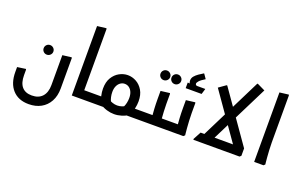

<svg xmlns="http://www.w3.org/2000/svg" viewBox="-110 -1233 3021 1938"><g transform="rotate(20 1400.0 -263.5)"><path d="M282 -301Q260 -301 245 -316Q230 -331 230 -352Q230 -374 245 -389Q260 -404 282 -404Q303 -404 318.5 -389Q334 -374 334 -352Q334 -331 318.5 -316Q303 -301 282 -301Z M279 231Q168 231 105.5 162Q43 93 43 -29H137Q137 54 173 96Q209 138 279 138Q352 138 391.5 94.5Q431 51 431 -29H531Q531 52 499 110.5Q467 169 410.5 200Q354 231 279 231ZM43 -29V-81L134 -94L137 -86V-29ZM431 -29V-350L528 -362L531 -354V-29Z M760 0 660 -1V-746L757 -758L760 -749ZM660 0V-93H846V0ZM846 0V-93Q858 -93 862 -80.5Q866 -68 866 -47Q866 -27 862 -13.5Q858 0 846 0Z M966 -30Q950 -59 941 -97.5Q932 -136 932 -174Q932 -245 960.5 -292Q989 -339 1033 -363Q1077 -387 1123 -387Q1171 -387 1214.5 -363Q1258 -339 1286 -292Q1314 -245 1314 -174Q1314 -136 1305 -98Q1296 -60 1280 -30L1192 -75Q1202 -94 1208 -120.5Q1214 -147 1214 -174Q1214 -211 1202.5 -237.5Q1191 -264 1170.5 -279Q1150 -294 1123 -294Q1098 -294 1077 -279Q1056 -264 1044 -237.5Q1032 -211 1032 -174Q1032 -147 1038 -120Q1044 -93 1054 -75ZM846 0V-93H1027L1026 0ZM1124 31Q1085 31 1045 19Q1005 7 968 -17L1021 -95Q1049 -79 1073.5 -70.5Q1098 -62 1124 -62Q1149 -62 1174 -70.5Q1199 -79 1225 -95L1279 -17Q1242 7 1202.5 19Q1163 31 1124 31ZM1226 0V-93H1400V0ZM846 0Q835 0 830.5 -13.5Q826 -27 826 -48Q826 -68 830.5 -80.5Q835 -93 846 -93ZM1400 0V-93Q1412 -93 1416 -80.5Q1420 -68 1420 -47Q1420 -27 1416 -13.5Q1412 0 1400 0Z M1478 -463Q1456 -463 1441 -478Q1426 -493 1426 -514Q1426 -536 1441 -551Q1456 -566 1478 -566Q1499 -566 1514.5 -551Q1530 -536 1530 -514Q1530 -493 1514.5 -478Q1499 -463 1478 -463ZM1596 -463Q1574 -463 1559 -478Q1544 -493 1544 -514Q1544 -536 1559 -551Q1574 -566 1596 -566Q1617 -566 1632.5 -551Q1648 -536 1648 -514Q1648 -493 1632.5 -478Q1617 -463 1596 -463Z M1557 0V-93H1672V0ZM1672 0V-93Q1684 -93 1688 -80.5Q1692 -68 1692 -47Q1692 -27 1688 -13.5Q1684 0 1672 0ZM1495 0 1498 -42Q1498 -42 1495 -74.5Q1492 -107 1489 -158Q1486 -209 1486 -265V-350L1583 -362L1586 -354V-247Q1586 -206 1588.5 -165Q1591 -124 1593.5 -89.5Q1596 -55 1598.5 -34.5Q1601 -14 1601 -14L1586 0ZM1400 0V-93H1506V0ZM1400 0Q1389 0 1384.5 -14Q1380 -28 1380 -48Q1380 -68 1384.5 -80.5Q1389 -93 1400 -93Z M1746 -505Q1730 -529 1730 -552Q1730 -578 1747 -598Q1764 -618 1788.5 -635Q1813 -652 1837 -666H1840L1874 -617Q1828 -589 1812.5 -571Q1797 -553 1797 -542Q1797 -534 1802.5 -528.5Q1808 -523 1816 -523ZM1715 -463V-523H1719Q1731 -523 1741 -521Q1751 -519 1751 -519L1768 -523H1903V-519L1886 -463Z M1767 0 1770 -42Q1770 -42 1767 -74.5Q1764 -107 1761 -158Q1758 -209 1758 -265V-350L1855 -362L1858 -354V-247Q1858 -206 1860.5 -165Q1863 -124 1865.5 -89.5Q1868 -55 1870.5 -34.5Q1873 -14 1873 -14L1858 0ZM1672 0V-93H1778V0ZM1672 0Q1661 0 1656.5 -13.5Q1652 -27 1652 -48Q1652 -68 1656.5 -80.5Q1661 -93 1672 -93Z M2119 -11 2030 -52 2379 -753H2386L2469 -713ZM1968 0 1964 -7 2010 -93H2477V-14L2462 0ZM2395 -40 2018 -579 2093 -632H2100L2477 -93Z M2619 0V-746L2716 -758L2719 -749V-247Q2719 -206 2721.5 -165Q2724 -124 2726.5 -89.5Q2729 -55 2731.5 -34.5Q2734 -14 2734 -14L2719 0Z"/></g></svg>

Font: Fustat SemiBold
Style: Regular
Weight: 600
Designer: Mohamed Gaber, Khaled Hosny, Laura Garcia Mut
Foundry: Kief Type Foundry, Alif Type Foundry, Hard Type Foundry
Version: Version 1.007